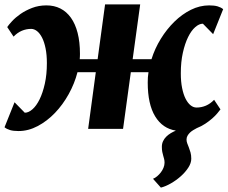

<svg xmlns="http://www.w3.org/2000/svg" viewBox="-20 -584 1035 870"><path d="M581.1 -315.9H666.5Q681.6 -364.3 708.7 -408.2Q735.8 -452.1 770.3 -485.8Q804.7 -519.5 845 -539.6Q885.3 -559.6 927.7 -559.6Q951.2 -559.6 966.1 -555.2Q981 -550.8 991.2 -542.5L945.8 -429.2L899.4 -476.6Q882.3 -476.6 864.5 -460.9Q846.7 -445.3 832.3 -416Q817.9 -386.7 808.6 -345.2Q799.3 -303.7 799.3 -252Q799.3 -213.9 805.2 -185.1Q811 -156.2 821 -136.5Q831.1 -116.7 843.8 -106.7Q856.4 -96.7 870.6 -96.7Q892.6 -96.7 912.8 -105.2Q933.1 -113.8 950.2 -131.8L979 -88.4Q973.6 -81.1 964.1 -69.8Q954.6 -58.6 940.9 -46.6Q927.2 -34.7 909.9 -23.2Q892.6 -11.7 871.6 -3.4Q864.3 0.5 856 5.4Q847.7 10.3 840.8 16.8Q834 23.4 829.6 31.2Q825.2 39.1 825.2 48.3Q825.2 57.1 828.6 65.9Q832 74.7 835.9 84.7Q839.8 94.7 843.3 106.9Q846.7 119.1 846.7 135.3Q846.7 154.8 833.3 175.5Q819.8 196.3 799.3 214.6Q778.8 232.9 754.6 246.8Q730.5 260.7 709 266.1L673.3 226.1Q682.6 222.7 691.9 214.8Q701.2 207 708.7 197.3Q716.3 187.5 720.9 176Q725.6 164.6 725.6 153.3Q725.6 143.6 723.6 136.2Q721.7 128.9 719.5 121.3Q717.3 113.8 715.3 104.2Q713.4 94.7 713.4 81.1Q713.4 67.4 718.8 55.9Q724.1 44.4 733.2 35.4Q742.2 26.4 753.7 19.5Q765.1 12.7 776.9 7.8Q716.8 -1.5 683.1 -56.6Q649.4 -111.8 649.4 -210Q649.4 -221.2 650.1 -233.2Q650.9 -245.1 652.8 -256.8H572.8L537.6 0H379.4L414.1 -256.8H331.1Q317.9 -205.6 291.3 -157.5Q264.6 -109.4 229 -72.3Q193.4 -35.2 150.9 -12.7Q108.4 9.8 64 9.8Q40.5 9.8 25.6 5.4Q10.7 1 0.5 -7.3L45.9 -120.6L92.3 -73.2Q109.4 -73.2 127.2 -88.9Q145 -104.5 159.4 -133.8Q173.8 -163.1 183.1 -204.6Q192.4 -246.1 192.4 -297.9Q192.4 -335.9 186.5 -364.7Q180.7 -393.6 170.7 -413.3Q160.6 -433.1 147.7 -443.1Q134.8 -453.1 121.1 -453.1Q99.1 -453.1 78.9 -444.6Q58.6 -436 41.5 -418L12.7 -461.4Q19.5 -471.7 34.9 -488.3Q50.3 -504.9 73 -520.8Q95.7 -536.6 125.5 -548.1Q155.3 -559.6 190.4 -559.6Q225.6 -559.6 253.7 -545.4Q281.7 -531.2 301.5 -503.4Q321.3 -475.6 331.8 -434.6Q342.3 -393.6 342.3 -339.8Q342.3 -334 342 -327.9Q341.8 -321.8 341.3 -315.9H422.4L456.1 -564H615.2Z"/></svg>

Font: Merriweather UltraBold
Style: Italic
Weight: 900
Italic angle: -7°
Designer: Eben Sorkin ( eben@eyebytes.com )
Foundry: Eben Sorkin ( eben@eyebytes.com )
Version: Version 1.52; ttfautohint (v1.4.1)